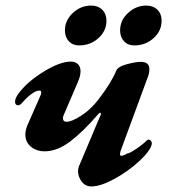

<svg xmlns="http://www.w3.org/2000/svg" viewBox="-20 -655 607 689"><path d="M260 -41Q260 -52 267 -67L308 -164Q315 -181 323 -200Q331 -219 341 -242Q342 -244 342 -247Q342 -250 340 -250.5Q338 -251 334 -247Q278 -182 231.5 -147Q185 -112 140 -112Q111 -112 91 -128.5Q71 -145 71 -173Q71 -188 79 -207L123 -307Q128 -317 128 -323Q128 -330 121 -330Q110 -330 94 -318.5Q78 -307 63 -290Q52 -277 46 -277Q34 -277 34 -290Q34 -304 50 -324Q81 -364 138.5 -399Q196 -434 234 -434Q250 -434 259.5 -425Q269 -416 269 -399Q269 -383 260 -362L209 -243Q206 -237 206 -231Q206 -218 219 -218Q237 -218 271.5 -240Q306 -262 334 -299Q380 -359 397 -401Q403 -416 435 -424.5Q467 -433 485 -433Q516 -433 516 -407Q516 -393 511 -380L413 -114Q409 -100 412 -97L415 -96Q424 -96 436 -104Q444 -104 468.5 -120.5Q493 -137 509 -153Q513 -155 514 -154Q519 -153 522 -149Q525 -145 525 -139Q520 -114 480 -77Q440 -40 390.5 -13Q341 14 308 14Q286 14 273 -3.5Q260 -21 260 -41ZM213 -546Q213 -582 241.5 -608.5Q270 -635 307 -635Q332 -635 347 -620Q362 -605 362 -581Q362 -544 333 -518Q304 -492 264 -492Q241 -492 227 -507Q213 -522 213 -546ZM411 -546Q411 -582 439.5 -608.5Q468 -635 505 -635Q530 -635 545 -620Q560 -605 560 -581Q560 -544 531 -518Q502 -492 462 -492Q439 -492 425 -507Q411 -522 411 -546Z"/></svg>

Font: EB Garamond
Style: Bold Italic
Weight: 700
Italic angle: -17.2°
Designer: Georg Duffner and Octavio Pardo
Foundry: Georg Duffner
Version: Version 1.000